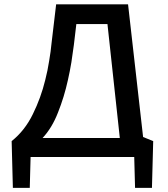

<svg xmlns="http://www.w3.org/2000/svg" viewBox="-20 -744 794 910"><path d="M706.1 -75.2Q694.3 -80.1 658.2 -94.7Q640.6 -252 586.9 -723.6Q502 -723.6 246.1 -723.6Q241.2 -678.7 224.6 -542Q220.7 -500 212.9 -455.1Q206.1 -410.2 194.3 -364.3Q173.8 -280.3 135.7 -203.1Q97.7 -125 35.2 -75.2Q37.1 -1 41 146.5Q60.5 146.5 121.1 146.5Q122.1 109.4 125 0Q248 0 616.2 0Q617.2 36.1 620.1 146.5Q639.6 146.5 700.2 146.5Q701.2 90.8 706.1 -75.2ZM547.9 -89.8Q456.1 -89.8 181.6 -89.8Q226.6 -137.7 254.9 -210.9Q284.2 -284.2 301.8 -364.3Q311.5 -407.2 318.4 -449.2Q325.2 -492.2 330.1 -531.2Q334 -564.5 341.8 -629.9Q378.9 -629.9 489.3 -629.9Q503.9 -495.1 547.9 -89.8Z"/></svg>

Font: DaxlinePro-Medium
Style: Medium
Weight: 400
Designer: Hans Reichel
Version: Version 7.502; 2006